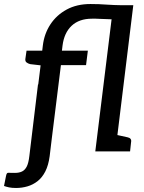

<svg xmlns="http://www.w3.org/2000/svg" viewBox="-73 -753 716 955"><path d="M76 0 129 -428 77 -434Q66 -437 59 -442.5Q52 -448 53 -459L59 -501H137L140 -526Q147 -585 177.5 -631.5Q208 -678 258.5 -705.5Q309 -733 377 -733Q420 -733 458 -730Q477 -729 496 -728Q515 -727 534 -727H590L501 0H401L482 -657Q469 -658 455.5 -658Q442 -658 428 -659Q416 -660 404 -660Q392 -660 384 -660Q321 -660 283.5 -625Q246 -590 238 -526L235 -501H364L355 -429H230L179 -19ZM7 182Q-14 182 -28 179Q-42 176 -53 172L-43 122Q-40 106 -32.5 106.5Q-25 107 1 107Q22 107 36.5 100Q51 93 60 75.5Q69 58 73 23L116 -333H217L174 24Q168 69 152.5 99.5Q137 130 114 148Q91 166 63.5 174Q36 182 7 182ZM473 0 494 -85 562 -70Q572 -68 576.5 -62Q581 -56 579 -46L574 0Z"/></svg>

Font: Aleo Medium
Style: Italic
Weight: 500
Italic angle: -7°
Designer: Alessio Laiso
Foundry: Alessio Laiso
Version: Version 2.001;gftools[0.9.29]